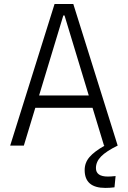

<svg xmlns="http://www.w3.org/2000/svg" viewBox="-20 -713 626 940"><path d="M495.6 207Q394.5 207 394.5 119.6Q394.5 83.5 418 56.2Q441.4 28.8 492.2 0H489.3L433.1 -185.1H152.8L96.7 0H29.8L247.1 -693.4H338.9L556.2 0H555.7Q500 27.3 474.9 53Q449.7 78.6 449.7 109.9Q449.7 151.4 508.3 151.4Q522.9 151.4 545.9 148.9L540.5 204.1Q518.1 207 495.6 207ZM171.4 -245.6H414.6L295.9 -637.2H290Z"/></svg>

Font: Cascadia Code NF Light
Style: Regular
Weight: 300
Monospace: yes
Designer: Aaron Bell
Foundry: Saja Typeworks
Version: Version 2404.023; ttfautohint (v1.8.4)